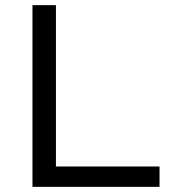

<svg xmlns="http://www.w3.org/2000/svg" viewBox="-20 -725 662 745"><path d="M106 0V-705H197V-79H599V0Z"/></svg>

Font: Nunito Sans 10pt SemiExpanded
Style: Regular
Weight: 400
Width: 6
Designer: Vernon Adams
Foundry: Vernon Adams
Version: Version 3.101;gftools[0.9.27]